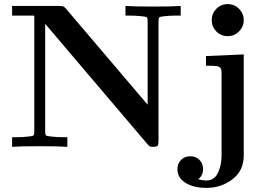

<svg xmlns="http://www.w3.org/2000/svg" viewBox="-20 -715 1291 935"><path d="M1089 -695Q1121 -695 1144 -672Q1167 -649 1167 -617Q1167 -585 1144 -562Q1121 -539 1089 -539Q1056 -539 1033.5 -562Q1011 -585 1011 -617Q1011 -649 1033.5 -672Q1056 -695 1089 -695ZM844 109Q844 82 861.5 64Q879 46 907 46Q934 46 951.5 64Q969 82 969 108Q969 140 945 158Q968 164 984 164Q1024 164 1041.5 126.5Q1059 89 1059 42V-355Q1059 -368 1058 -374Q1057 -380 1052 -385.5Q1047 -391 1037 -393Q1022 -395 983 -395V-442L1167 -450V42Q1167 116 1112 158Q1057 200 986 200Q923 200 883.5 175.5Q844 151 844 109ZM39 0V-47H64Q94 -47 118 -50Q139 -52 143 -55.5Q147 -59 147 -76V-639H39V-686H268Q283 -686 288 -684Q293 -682 301 -673L699 -205V-610Q699 -627 695 -630.5Q691 -634 669 -636Q642 -639 616 -639H591V-686Q632 -683 726 -683Q822 -683 860 -686V-639H835Q805 -639 781 -636Q760 -634 756 -630.5Q752 -627 752 -610V-32Q752 -12 748 -6Q744 0 725 0Q713 0 709.5 -2Q706 -4 698 -13L200 -599V-76Q200 -59 204 -55.5Q208 -52 230 -50Q257 -47 283 -47H308V0Q267 -3 173 -3Q77 -3 39 0Z"/></svg>

Font: CMU Serif
Style: Bold
Weight: 700
Version: Version 0.7.0